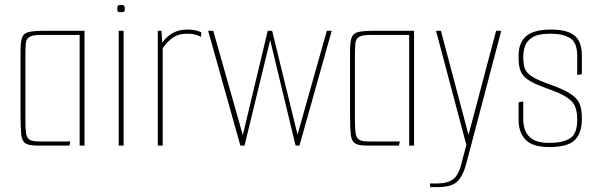

<svg xmlns="http://www.w3.org/2000/svg" viewBox="-20 -596 2456 786"><path d="M133 0Q99 0 84.5 -9Q70 -18 67 -45Q64 -72 64 -125V-387Q64 -426 71 -443.5Q78 -461 100 -465.5Q122 -470 167 -470H326V0H306V-453H147Q113 -453 100 -444.5Q87 -436 85.5 -416.5Q84 -397 84 -362V-103Q84 -68 87 -49.5Q90 -31 101.5 -24Q113 -17 138 -17H268L264 0Z M466 0V-470H486V0ZM475 -546Q465 -546 462.5 -548.5Q460 -551 460 -560Q460 -569 462.5 -572.5Q465 -576 475 -576Q485 -576 488 -572.5Q491 -569 491 -560Q491 -551 488 -548.5Q485 -546 475 -546Z M626 0V-470H641L644 -421Q661 -446 687 -460.5Q713 -475 745 -475Q767 -475 779.5 -472Q792 -469 804 -464L803 -445Q790 -452 777.5 -455Q765 -458 745 -458Q710 -458 686 -440.5Q662 -423 646 -398V0Z M832 -470H853L974 -43L1076 -470H1094L1198 -45L1318 -470H1338L1206 0H1190L1086 -432L981 0H964Z M1482 0Q1448 0 1433.5 -9Q1419 -18 1416 -45Q1413 -72 1413 -125V-387Q1413 -426 1420 -443.5Q1427 -461 1449 -465.5Q1471 -470 1516 -470H1675V0H1655V-453H1496Q1462 -453 1449 -444.5Q1436 -436 1434.5 -416.5Q1433 -397 1433 -362V-103Q1433 -68 1436 -49.5Q1439 -31 1450.5 -24Q1462 -17 1487 -17H1617L1613 0Z M1741 170 1740 155H1772Q1811 155 1834.5 138Q1858 121 1870 70L1889 -3L1765 -470H1785L1899 -40L1900 -36H1896L1897 -40L2011 -470H2032L1889 73Q1875 126 1851 148Q1827 170 1771 170Z M2229 6Q2161 6 2132 -23.5Q2103 -53 2103 -106V-177L2122 -181V-106Q2122 -83 2130.5 -61Q2139 -39 2162 -25Q2185 -11 2229 -11Q2282 -11 2312.5 -29Q2343 -47 2343 -106Q2343 -151 2327 -173Q2311 -195 2270 -214Q2264 -217 2248.5 -223Q2233 -229 2215 -235.5Q2197 -242 2182.5 -248Q2168 -254 2163 -257Q2141 -268 2128 -280.5Q2115 -293 2109 -311.5Q2103 -330 2103 -359V-368Q2103 -422 2134.5 -448.5Q2166 -475 2235 -475Q2303 -475 2332.5 -450Q2362 -425 2362 -369V-292L2343 -289V-367Q2343 -421 2314.5 -439.5Q2286 -458 2234 -458Q2182 -458 2158.5 -442.5Q2135 -427 2128.5 -405Q2122 -383 2122 -364Q2122 -324 2132.5 -307Q2143 -290 2173 -274Q2189 -266 2210 -258Q2231 -250 2250.5 -243Q2270 -236 2280 -231Q2328 -209 2345 -185Q2362 -161 2362 -113V-107Q2362 -52 2333.5 -23Q2305 6 2229 6Z"/></svg>

Font: Smooch Sans Thin Thin
Style: Regular
Weight: 250
Version: Version 1.010